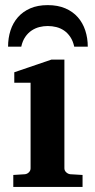

<svg xmlns="http://www.w3.org/2000/svg" viewBox="-20 -734 373 754"><path d="M32.2 0V-46.9L78.1 -49.8Q86.9 -50.8 93.5 -57.4Q100.1 -64 100.1 -73.2V-409.2H36.1V-450.2L182.1 -500H232.9V-73.2Q232.9 -64 240 -57.4Q247.1 -50.8 255.9 -49.8L304.2 -46.9V0ZM271.5 -550.8Q266.6 -573.2 256.1 -588.9Q245.6 -604.5 231.7 -614Q217.8 -623.5 201.2 -627.7Q184.6 -631.8 167.5 -631.8Q150.9 -631.8 134.5 -627.7Q118.2 -623.5 104 -614Q89.8 -604.5 79.1 -588.9Q68.4 -573.2 63.5 -550.8H11.7Q11.7 -584.5 21.2 -614.3Q30.8 -644 50.3 -666.3Q69.8 -688.5 98.9 -701.2Q127.9 -713.9 167.5 -713.9Q207 -713.9 236.6 -701.2Q266.1 -688.5 285.6 -666.3Q305.2 -644 314.9 -614.3Q324.7 -584.5 324.7 -550.8Z"/></svg>

Font: Charis SIL Afr
Style: Bold
Weight: 700
Foundry: SIL International
Version: Version 5.000